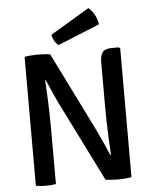

<svg xmlns="http://www.w3.org/2000/svg" viewBox="-60 -958 802 1011"><g transform="rotate(-5 341.0 -452.0)"><path d="M88.5 -681.5Q102 -684.5 123 -686Q144 -687.5 156.5 -687.5Q169.5 -687.5 188.2 -686.5Q207 -685.5 224 -683L194.5 -550.5L185.5 -549Q188 -513 190 -468.5Q192 -424 193.2 -378.8Q194.5 -333.5 194.5 -296V0Q180.5 2.5 167 3.5Q153.5 4.5 142 4.5Q131.5 4.5 116.8 3.5Q102 2.5 88.5 0ZM252 -410.5Q233.5 -448 218 -483.2Q202.5 -518.5 189 -549.5L136 -613.5L224 -683L427 -273Q446.5 -233 463.2 -195.2Q480 -157.5 493.5 -127L550.5 -67L456.5 0ZM594 -682V-1.5Q580 1.5 559.8 3Q539.5 4.5 524.5 4.5Q510 4.5 492 3.5Q474 2.5 456.5 0L488 -126.5L497 -128Q494 -169 492 -215.8Q490 -262.5 489 -307Q488 -351.5 488 -386V-617Q488 -655 501.8 -671.5Q515.5 -688 550 -688H587.5ZM445 -908Q461 -896.5 475.8 -870.5Q490.5 -844.5 493.5 -818L272.5 -728Q259.5 -736 250.5 -753Q241.5 -770 239.5 -785Z"/></g></svg>

Font: Signika Negative Light Medium
Style: Regular
Weight: 500
Version: Version 2.001